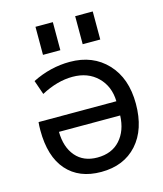

<svg xmlns="http://www.w3.org/2000/svg" viewBox="-112 -822 777 917"><g transform="rotate(-15 276.0 -363.5)"><path d="M431.6 -295.9Q429.7 -370.1 382.3 -416.5Q335 -462.9 258.8 -462.9Q183.6 -462.9 103.5 -419.9L79.1 -490.2Q168.9 -535.2 264.6 -535.2Q378.9 -535.2 448.7 -460.9Q518.6 -386.7 518.6 -260.7Q518.6 -133.8 453.1 -61Q387.7 11.7 275.4 11.7Q166 11.7 105.5 -57.1Q44.9 -126 44.9 -255.9Q44.9 -279.3 46.9 -295.9ZM431.6 -225.6H128.9Q129.9 -149.4 168.5 -104.5Q207 -59.6 275.4 -59.6Q346.7 -59.6 387.7 -105Q428.7 -150.4 431.6 -225.6ZM150.4 -600.6V-739.3H236.3V-600.6ZM346.7 -600.6V-739.3H433.6V-600.6Z"/></g></svg>

Font: Nasu
Style: Regular
Weight: 400
Designer: Ryoko NISHIZUKA (kana &amp; ideographs); Paul D. Hunt (Latin, Greek &amp; Cyrillic); Wenlong ZHANG (bopomofo); Sandoll C
Version: Version 2014.1215